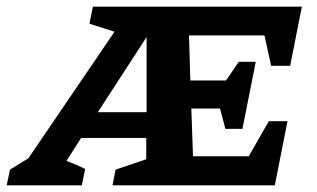

<svg xmlns="http://www.w3.org/2000/svg" viewBox="-80 -555 948 575"><path d="M-60 0 -50 -47 5 -81 263 -460 188 -484 198 -535H824L789 -358H732L712 -449H486L490 -314H597L635 -370H686L646 -169H595L579 -230H493L498 -87H665L725 -192H781L743 0H257L266 -47L358 -78V-142H163L119 -73Q147 -63 175 -49L165 0ZM213 -219H359V-444Z"/></svg>

Font: Piazzolla SC
Style: Bold Italic
Weight: 700
Italic angle: -11.3°
Designer: Juan Pablo del Peral
Foundry: Huerta Tipografica
Version: Version 1.330